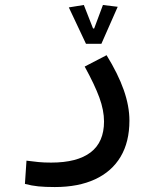

<svg xmlns="http://www.w3.org/2000/svg" viewBox="-20 -525 626 775"><path d="M201.2 230Q162.1 230 135 227.3Q107.9 224.6 80.6 217.3L86.9 123.5Q114.7 127 136 129.2Q157.2 131.3 186.5 131.3Q291.5 131.3 345.7 90.1Q399.9 48.8 399.9 -34.7Q399.9 -79.6 381.1 -131.1Q362.3 -182.6 321.8 -256.3L410.2 -302.2Q456.5 -227.1 479.5 -161.9Q502.4 -96.7 502.4 -38.1Q502.4 47.9 466.8 107.7Q431.2 167.5 363.8 198.7Q296.4 230 201.2 230ZM327.1 -348.1 257.8 -495.1 318.4 -504.9 355.5 -410.2H363.3L376.5 -377.9H348.1L395.5 -504.9L455.1 -497.6L389.2 -348.1Z"/></svg>

Font: Cascadia Code
Style: Regular
Weight: 400
Designer: Aaron Bell
Foundry: Saja Typeworks
Version: Version 2404.023